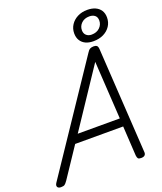

<svg xmlns="http://www.w3.org/2000/svg" viewBox="-256 -1290 1210 1432"><g transform="rotate(-20 348.5 -574.0)"><path d="M-24 14Q-45 14 -51.5 1.5Q-58 -11 -46 -29L511 -859Q522 -877 533.5 -883.5Q545 -890 564 -890Q580 -890 588.5 -882.5Q597 -875 598 -851L649 -22Q651 -5 642 4.5Q633 14 612 14Q594 14 588 7Q582 0 580 -17L566 -253H185L28 -18Q14 2 5 8Q-4 14 -24 14ZM229 -318H563L535 -777ZM576 -926Q541 -926 515 -938Q489 -950 474.5 -973.5Q460 -997 460 -1030Q460 -1067 479.5 -1097Q499 -1127 533 -1144.5Q567 -1162 611 -1162Q647 -1162 674 -1150Q701 -1138 716 -1115Q731 -1092 731 -1059Q731 -1020 711 -990Q691 -960 656.5 -943Q622 -926 576 -926ZM580 -977Q620 -977 644.5 -1000.5Q669 -1024 669 -1057Q669 -1084 652.5 -1097.5Q636 -1111 609 -1111Q570 -1111 546 -1088Q522 -1065 522 -1032Q522 -1006 538.5 -991.5Q555 -977 580 -977Z"/></g></svg>

Font: Playwrite DK Loopet Light
Style: Regular
Weight: 300
Version: Version 1.003